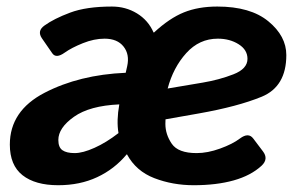

<svg xmlns="http://www.w3.org/2000/svg" viewBox="-20 -542 895 572"><path d="M9.3 -111.3Q9.3 -211.9 112.8 -265.6Q216.3 -319.3 354.5 -325.2L358.9 -344.7Q366.7 -379.9 348.1 -403.3Q329.6 -426.8 291.5 -426.8Q260.3 -426.8 226.8 -413.3Q193.4 -399.9 172.9 -385.3Q147 -366.7 135.7 -383.3L105 -427.7Q89.8 -449.7 112.3 -465.8Q140.6 -486.3 189 -504.4Q237.3 -522.5 313.5 -522.5Q354.5 -522.5 387.9 -502.2Q421.4 -481.9 437.5 -445.3H439Q484.9 -487.8 527.8 -505.1Q570.8 -522.5 627.4 -522.5Q726.1 -522.5 779.5 -478.5Q833 -434.6 833 -377.9Q833 -284.2 759.8 -253.9Q688.5 -224.6 572.8 -204.1L473.1 -186.5Q472.7 -180.2 472.7 -172.9Q472.7 -141.6 491.7 -113.8Q510.7 -85.9 565.9 -85.9Q598.6 -85.9 635.7 -99.4Q672.9 -112.8 694.8 -129.4Q720.2 -148.4 734.4 -129.4L763.2 -91.3Q780.8 -68.4 759.3 -48.3Q727.5 -19 676.3 -4.6Q625 9.8 557.1 9.8Q494.6 9.8 439.9 -11.2Q385.3 -32.2 358.4 -82H357.4Q320.8 -38.1 269.5 -14.2Q218.3 9.8 153.3 9.8Q85 9.8 47.1 -20Q9.3 -49.8 9.3 -111.3ZM153.8 -125Q153.8 -103 166 -94.5Q178.2 -85.9 202.6 -85.9Q226.6 -85.9 261.5 -101.6Q296.4 -117.2 333 -145.5Q326.7 -182.6 335.4 -231Q247.1 -227.1 200.4 -194.1Q153.8 -161.1 153.8 -125ZM479.5 -278.3 584 -295.9Q633.3 -304.2 675.3 -320.6Q717.3 -336.9 717.3 -366.7Q717.3 -393.6 690.9 -410.2Q664.6 -426.8 628.9 -426.8Q573.7 -426.8 534.9 -383.8Q496.1 -340.8 479.5 -278.3Z"/></svg>

Font: Istok
Style: Bold Italic
Weight: 700
Italic angle: -13°
Designer: Andrey V. Panov
Foundry: Andrey V. Panov
Version: Version 1.0.3